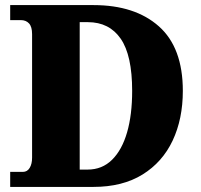

<svg xmlns="http://www.w3.org/2000/svg" viewBox="-20 -734 788 754"><path d="M20 0V-59H70Q87 -59 96.5 -74.5Q106 -90 106 -115V-600Q106 -629 94 -642Q82 -655 62 -655H20V-714H347Q510 -714 604 -630.5Q698 -547 698 -377Q698 -267 658 -182Q618 -97 539.5 -48.5Q461 0 347 0ZM324 -68Q381 -68 420 -106.5Q459 -145 479 -214Q499 -283 499 -377Q499 -517 454 -582Q409 -647 325 -647H293V-68Z"/></svg>

Font: Noto Serif Armenian SemiCondensed Black
Style: Regular
Weight: 900
Width: 4
Designer: Monotype Design Team
Foundry: Monotype Imaging Inc.
Version: Version 2.008; ttfautohint (v1.8.4.7-5d5b)